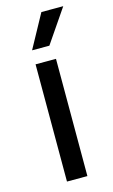

<svg xmlns="http://www.w3.org/2000/svg" viewBox="-109 -729 456 772"><g transform="rotate(-15 119.0 -342.5)"><path d="M155 -488V0H70V-488ZM238 -685 143 -546H71L147 -685Z"/></g></svg>

Font: Ropa Sans
Style: Regular
Weight: 400
Designer: Botio Nikoltchev
Foundry: Botio Nikoltchev
Version: Version 1.100